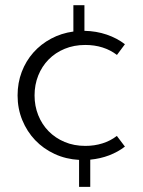

<svg xmlns="http://www.w3.org/2000/svg" viewBox="-20 -598 547 735"><path d="M303.2 -578.2V-480Q348.6 -479.1 388.6 -465.5Q428.6 -451.8 458.2 -428.6L427.7 -387.7Q377.3 -425.9 306.4 -425.9Q263.2 -425.9 227.5 -411.1Q191.8 -396.4 166.1 -370.2Q140.5 -344.1 126.4 -308.9Q112.3 -273.6 112.3 -232.7Q112.3 -192.3 126.4 -157Q140.5 -121.8 166.1 -95.7Q191.8 -69.5 227.5 -54.5Q263.2 -39.5 306.8 -39.5Q341.4 -39.5 372 -49.1Q402.7 -58.6 427.3 -77.7L458.2 -36.8Q431.8 -16.4 398 -3.4Q364.1 9.5 325.5 13.2V117.3H282.7V14.1Q232.3 11.4 189.1 -8.6Q145.9 -28.6 114.5 -61.6Q83.2 -94.5 65.2 -138.4Q47.3 -182.3 47.3 -232.7Q47.3 -280.9 63.2 -322.7Q79.1 -364.5 107.7 -396.8Q136.4 -429.1 175.5 -450Q214.5 -470.9 260.9 -477.3V-578.2Z"/></svg>

Font: Spartan
Style: Regular
Weight: 400
Designer: Matt Bailey, Mirko Velimirovic
Foundry: Matt Bailey
Version: Version 1.005